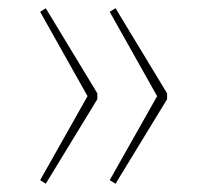

<svg xmlns="http://www.w3.org/2000/svg" viewBox="-20 -523 506 469"><path d="M91.8 -502.9 217.8 -294.9V-280.8L91.8 -74.2L78.1 -83L193.8 -288.1L78.1 -494.1ZM262.2 -502.9 388.2 -294.9V-280.8L262.2 -74.2L248 -83L363.8 -288.1L248 -494.1Z"/></svg>

Font: Fira Sans Compressed Thin
Style: Regular
Weight: 100
Width: 1
Designer: Carrois Corporate & Edenspiekermann AG
Foundry: Carrois Corporate GbR & Edenspiekermann AG
Version: Version 4.203;PS 004.203;hotconv 1.0.88;makeotf.lib2.5.64775